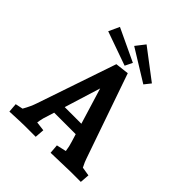

<svg xmlns="http://www.w3.org/2000/svg" viewBox="-251 -1089 1249 1249"><g transform="rotate(45 373.0 -465.0)"><path d="M42 -58 94 -69Q122 -118 136 -161L321 -705L415 -716L617 -135Q624 -112 643 -75L704 -65L699 0H609L426 5L421 -58L488 -73Q483 -111 472 -144L456 -196H258L234 -119Q228 -95 225 -73L289 -65L284 0H186Q155 0 47 5ZM434 -270 358 -519 281 -270ZM319 -871 369 -935 573 -780 538 -736ZM132 -819 166 -893 391 -787 366 -736Z"/></g></svg>

Font: Andada Pro ExtraBold
Style: Regular
Weight: 800
Designer: Carolina Giovagnoli
Foundry: Huerta Tipografica
Version: Version 3.005; ttfautohint (v1.8.4)